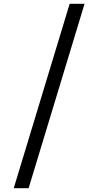

<svg xmlns="http://www.w3.org/2000/svg" viewBox="-20 -843 515 1006"><path d="M52 143 345 -823H423L130 143Z"/></svg>

Font: Iosevka QP
Style: Regular
Weight: 400
Designer: Belleve Invis
Foundry: Belleve Invis
Version: Version 20.0.0; ttfautohint (v1.8.4)